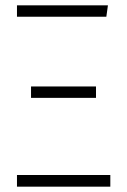

<svg xmlns="http://www.w3.org/2000/svg" viewBox="-20 -704 480 724"><path d="M387 -684 381 -641H44V-684ZM342 -378V-335H97V-378ZM396 -44V0H44V-44Z"/></svg>

Font: Fira Sans Condensed ExtraLight
Style: Regular
Weight: 275
Width: 3
Designer: Carrois Corporate & Edenspiekermann AG
Foundry: Carrois Corporate GbR & Edenspiekermann AG
Version: Version 4.203